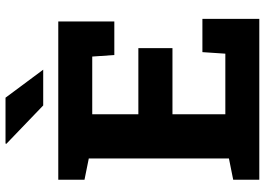

<svg xmlns="http://www.w3.org/2000/svg" viewBox="-149 -788 937 679"><g transform="rotate(-90 319.5 -448.5)"><path d="M23.4 0V-92.3L98.6 -107.4V-603L23.4 -618.2V-710.9H583V-512.7H464.4L459 -590.8H254.9V-427.7H488.8V-307.1H254.9V-120.1H469.2L474.6 -201.2H592.3V0ZM412.6 -764.2H286.1L150.4 -894.5L151.4 -897.5H313.5Z"/></g></svg>

Font: Roboto Slab ExtraBold
Style: Regular
Weight: 800
Designer: Google
Version: Version 2.001; ttfautohint (v1.8.3)